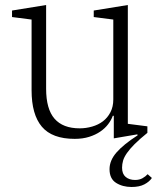

<svg xmlns="http://www.w3.org/2000/svg" viewBox="-20 -542 642 766"><path d="M505 204Q469 204 443 187.5Q417 171 417 133Q417 98 445 66Q473 34 529 -2L528 -6L434 10V-80H430Q424 -63 411.5 -46.5Q399 -30 380 -17Q361 -4 335.5 4Q310 12 278 12Q188 12 147 -36.5Q106 -85 106 -182V-464L28 -474V-500L164 -522V-188Q164 -107 197.5 -68.5Q231 -30 298 -30Q323 -30 347.5 -37Q372 -44 390.5 -58Q409 -72 420.5 -94Q432 -116 432 -145V-464L354 -474V-500L490 -522V-48L568 -38V-12Q537 13 517.5 32.5Q498 52 486.5 68.5Q475 85 471 99Q467 113 467 127Q467 152 481.5 164Q496 176 519 176Q536 176 548.5 169Q561 162 569 153L586 168Q576 183 556 193.5Q536 204 505 204Z"/></svg>

Font: IBM Plex Serif Light
Style: Regular
Weight: 300
Designer: Mike Abbink, Paul van der Laan, Pieter van Rosmalen
Foundry: Bold Monday
Version: Version 3.001